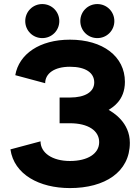

<svg xmlns="http://www.w3.org/2000/svg" viewBox="-20 -936 707 969"><path d="M385.3 -829.6C385.3 -781.7 423.3 -743.7 471.2 -743.7C519 -743.7 557.1 -781.7 557.1 -829.6C557.1 -877.4 519 -915.5 471.2 -915.5C423.3 -915.5 385.3 -877.4 385.3 -829.6ZM107.4 -829.6C107.4 -781.7 145.5 -743.7 193.4 -743.7C241.2 -743.7 279.3 -781.7 279.3 -829.6C279.3 -877.4 241.2 -915.5 193.4 -915.5C145.5 -915.5 107.4 -877.4 107.4 -829.6ZM333 -443.8H280.8V-314H333C424.3 -314 480.5 -276.9 480.5 -218.8C480.5 -160.6 422.9 -123.5 333 -123.5C243.7 -123.5 184.6 -164.6 184.6 -222.7L32.7 -182.1C50.8 -55.2 178.7 13.2 333 13.2C508.8 13.2 635.3 -67.4 635.3 -215.3C635.3 -318.8 550.3 -368.7 528.3 -381.3C545.9 -393.1 610.4 -427.7 610.4 -522.9C610.4 -651.4 499 -735.8 333 -735.8C179.7 -735.8 75.7 -663.1 57.1 -556.6L208 -516.1C208 -564.5 253.4 -599.1 333 -599.1C412.6 -599.1 455.6 -568.4 455.6 -520C455.6 -471.7 408.7 -443.8 333 -443.8Z"/></svg>

Font: Giphurs ExtraBold
Style: Regular
Weight: 800
Version: Version 1.000